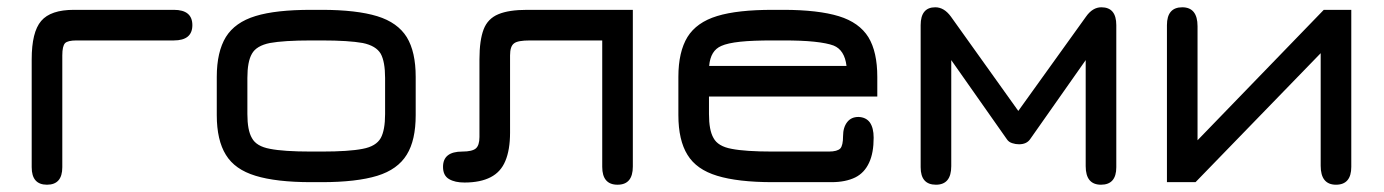

<svg xmlns="http://www.w3.org/2000/svg" viewBox="-20 -494 3799 527"><path d="M457 -383C491 -383 508 -397 508 -425C508 -425 508 -425 508 -425C508 -453 491 -467 457 -467C457 -467 183 -467 183 -467C183 -467 183 -467 183 -467C140.5 -467 110.5 -457 93 -436.5C75.5 -416 67 -381 67 -331C67 -331 67 -35 67 -35C67 -35 67 -35 67 -35C67 -3 81 13 109 13C109 13 109 13 109 13C137 13 151 -3 151 -35C151 -35 151 -342 151 -342C151 -342 151 -342 151 -342C151 -359 153.5 -370 158.5 -375.5C163.5 -380.5 174 -383 190 -383C190 -383 457 -383 457 -383C457 -383 457 -383 457 -383Z M863 6C863 6 863 6 863 6C927 6 978 0 1015.5 -11.5C1053 -23 1080 -42.5 1096.5 -69.5C1113 -96 1121 -132.5 1121 -178C1121 -178 1121 -283 1121 -283C1121 -283 1121 -283 1121 -283C1121 -328.5 1113 -365 1096.5 -392C1080 -418.5 1053 -438 1015.5 -449.5C978 -461 927 -467 863 -467C863 -467 834 -467 834 -467C834 -467 834 -467 834 -467C770 -467 719 -461.5 681.5 -450C643.5 -438.5 616.5 -419 600 -392.5C583.5 -365.5 575 -329 575 -283C575 -283 575 -178 575 -178C575 -178 575 -178 575 -178C575 -132 583.5 -95.5 600 -69C616.5 -42 643.5 -23 681.5 -11.5C719 0 770 6 834 6C834 6 863 6 863 6ZM834 -78C783.5 -78 746 -80.5 721 -85.5C696 -90 679.5 -100 671.5 -115C663 -129.5 659 -151.5 659 -181C659 -181 659 -280 659 -280C659 -280 659 -280 659 -280C659 -309.5 663 -332 671.5 -346.5C679.5 -361 696 -371 721 -376C746 -380.5 783.5 -383 834 -383C834 -383 863 -383 863 -383C863 -383 863 -383 863 -383C913 -383 950.5 -380.5 975.5 -376C1000 -371 1016.5 -361 1025 -346.5C1033 -332 1037 -309.5 1037 -280C1037 -280 1037 -181 1037 -181C1037 -181 1037 -181 1037 -181C1037 -151.5 1033 -129.5 1025 -115C1016.5 -100 1000 -90 975.5 -85.5C950.5 -80.5 913 -78 863 -78C863 -78 834 -78 834 -78C834 -78 834 -78 834 -78Z M1675 13C1703 13 1717 -3.5 1717 -37C1717 -37 1717 -467 1717 -467C1717 -467 1427 -467 1427 -467C1427 -467 1427 -467 1427 -467C1393.5 -467 1367 -463 1348 -455C1328.5 -447 1315 -433 1307.5 -413.5C1300 -394 1296 -366.5 1296 -331C1296 -331 1296 -118 1296 -118C1296 -118 1296 -118 1296 -118C1296 -102.5 1292.5 -92 1286 -86.5C1279.5 -81 1267 -78 1249 -78C1249 -78 1249 -78 1249 -78C1213.5 -78 1196 -64 1196 -36C1196 -36 1196 -36 1196 -36C1196 -20 1201.5 -9 1212.5 -2.5C1223.5 4 1237.5 7 1255 7C1255 7 1255 7 1255 7C1284.5 7 1308 2 1326.5 -7.5C1345 -17 1358.5 -31.5 1367 -52C1375.5 -72 1380 -98 1380 -130C1380 -130 1380 -342 1380 -342C1380 -342 1380 -342 1380 -342C1380 -358.5 1383.5 -369.5 1391 -375C1398 -380.5 1412.5 -383 1435 -383C1435 -383 1633 -383 1633 -383C1633 -383 1633 -36 1633 -36C1633 -36 1633 -36 1633 -36C1633 -3.5 1647 13 1675 13C1675 13 1675 13 1675 13Z M2262 6C2262 6 2262 6 2262 6C2288.5 6 2310 1.5 2327.5 -7C2344.5 -15.5 2357 -29 2365.5 -47.5C2374 -65.5 2378 -88.5 2378 -116C2378 -116 2378 -116 2378 -116C2378 -134 2374.5 -148 2367.5 -158C2360.5 -167.5 2350 -172.5 2336.5 -173C2336.5 -173 2336.5 -173 2336.5 -173C2323 -173 2313 -168.5 2305.5 -159C2298 -149.5 2294 -136.5 2294 -120C2294 -120 2294 -120 2294 -120C2294 -103.5 2291.5 -92 2286.5 -86.5C2281 -81 2270.5 -78 2255 -78C2255 -78 2101 -78 2101 -78C2101 -78 2101 -78 2101 -78C2050.5 -78 2013 -80.5 1988 -85.5C1963 -90 1946.5 -100 1938.5 -115C1930 -129.5 1926 -151.5 1926 -181C1926 -181 1926 -229 1926 -229C1926 -229 2388 -229 2388 -229C2388 -229 2388 -283 2388 -283C2388 -283 2388 -283 2388 -283C2388 -328.5 2380 -365 2363.5 -392C2347 -418.5 2320 -438 2282.5 -449.5C2245 -461 2194 -467 2130 -467C2130 -467 2101 -467 2101 -467C2101 -467 2101 -467 2101 -467C2037 -467 1986 -461.5 1948.5 -450C1910.5 -438.5 1883.5 -419 1867 -392.5C1850.5 -365.5 1842 -329 1842 -283C1842 -283 1842 -178 1842 -178C1842 -178 1842 -178 1842 -178C1842 -132 1850.5 -95.5 1867 -69C1883.5 -42 1910.5 -23 1948.5 -11.5C1986 0 2037 6 2101 6C2101 6 2262 6 2262 6ZM1926.5 -313C1929 -341.5 1940 -359.5 1960 -368C1960 -368 1960 -368 1960 -368C1971 -373 1988.5 -377 2012 -379.5C2035.5 -382 2065 -383 2101 -383C2101 -383 2130 -383 2130 -383C2130 -383 2130 -383 2130 -383C2163 -383 2191.5 -382 2215 -379.5C2238.5 -377 2256 -373.5 2268 -369C2268 -369 2268 -369 2268 -369C2288 -361 2300 -342.5 2303.5 -313C2303.5 -313 1926.5 -313 1926.5 -313C1926.5 -313 1926.5 -313 1926.5 -313Z M2549 13C2577 13 2591 -4 2591 -38C2591 -38 2591 -329 2591 -329C2591 -329 2743.5 -112 2743.5 -112C2743.5 -112 2743.5 -112 2743.5 -112C2747 -106.5 2752 -103 2758.5 -101C2764.5 -99 2770.5 -98 2777 -98C2777 -98 2777 -98 2777 -98C2790.5 -98 2801 -102.5 2807.5 -112C2807.5 -112 2960 -329 2960 -329C2960 -329 2960 -38 2960 -38C2960 -38 2960 -38 2960 -38C2960 -4 2974 13 3002 13C3002 13 3002 13 3002 13C3030 13 3044 -3 3044 -35C3044 -35 3044 -425 3044 -425C3044 -425 3044 -425 3044 -425C3044 -457.5 3030.5 -474 3003 -474C3003 -474 3003 -474 3003 -474C2987 -474 2973 -465.5 2961 -448.5C2961 -448.5 2775 -189.5 2775 -189.5C2775 -189.5 2590 -448.5 2590 -448.5C2590 -448.5 2590 -448.5 2590 -448.5C2577.5 -465.5 2563.5 -474 2547 -474C2547 -474 2547 -474 2547 -474C2520.5 -474 2507 -457.5 2507 -425C2507 -425 2507 -35 2507 -35C2507 -35 2507 -35 2507 -35C2507 -3 2521 13 2549 13C2549 13 2549 13 2549 13Z M3647 13C3675 13 3689 -3.5 3689 -36C3689 -36 3689 -467 3689 -467C3689 -467 3613.5 -467 3613.5 -467C3613.5 -467 3267 -109 3267 -109C3267 -109 3267 -422 3267 -422C3267 -422 3267 -422 3267 -422C3267 -456.5 3253 -474 3225 -474C3225 -474 3225 -474 3225 -474C3197 -474 3183 -457.5 3183 -425C3183 -425 3183 6 3183 6C3183 6 3261.5 6 3261.5 6C3261.5 6 3605 -348 3605 -348C3605 -348 3605 -39 3605 -39C3605 -39 3605 -39 3605 -39C3605 -4.5 3619 13 3647 13C3647 13 3647 13 3647 13Z"/></svg>

Font: Jura-Fortis-Bold
Style: Bold
Weight: 500
Designer: Daniel Johnson, Alexei Vanyashin, Mirko Velimirovic
Foundry: Daniel Johnson
Version: ""